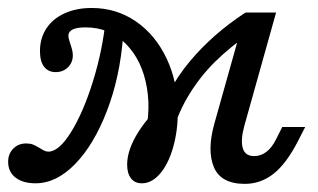

<svg xmlns="http://www.w3.org/2000/svg" viewBox="-50 -446 794 479"><path d="M267.2 -35.5Q267.2 -72.5 295.3 -116.9Q323.5 -161.4 371.2 -201.6L380.5 -194.6L304.8 -83.1Q328.2 -158.8 316.5 -227Q304.9 -295.2 264.1 -336.5Q223.2 -377.7 163.5 -377.7Q142.2 -377.7 131.4 -372.5Q120.6 -367.2 120.6 -356.9Q120.6 -352.8 121.9 -348.3Q123.2 -343.8 124.9 -338.1Q127.6 -330.6 129.6 -322.8Q131.7 -315 131.7 -308.2Q131.7 -289.9 119.4 -278Q107.2 -266.1 88.9 -266.1Q70.3 -266.1 60 -279.5Q49.7 -292.9 49.7 -318.4Q49.7 -350.7 65.7 -375Q81.6 -399.3 111.1 -412.7Q140.5 -426.1 178.7 -426.1Q240.4 -426.1 289 -392.6Q337.7 -359.1 365.6 -300.2Q393.6 -241.3 393.6 -167.2Q393.6 -118.6 381.6 -77.4Q369.7 -36.3 349.1 -12.5Q328.6 11.3 303.8 11.3Q286.4 11.3 276.8 -1Q267.2 -13.3 267.2 -35.5ZM-29.7 -42.5Q-29.7 -62.1 -17 -75.1Q-4.3 -88.1 15.2 -88.1Q25.2 -88.1 31.9 -85.5Q38.6 -82.9 49.9 -76.2Q55.1 -72.7 60.3 -70.2Q65.6 -67.7 70.6 -67.7Q97.1 -67.7 127.6 -117Q158.1 -166.2 182.2 -244Q206.3 -321.8 214.3 -402.4L257 -354Q249 -252.9 216.7 -169.1Q184.5 -85.3 137.6 -37Q90.7 11.3 38.7 11.3Q7.1 11.3 -11.3 -3Q-29.7 -17.3 -29.7 -42.5ZM562.7 -414.8 575.6 -364Q526 -330.9 486.5 -291.9Q447 -252.8 418.1 -203.9Q389.2 -154.9 375.4 -95.7L331 -122.3Q365.6 -223.6 423.5 -292.8Q481.3 -361.9 562.7 -414.8ZM584 -56.6Q601 -56.6 614.9 -67.4Q628.9 -78.2 639.4 -99.8L654.2 -129.2H711.4L693.3 -93.8Q664.5 -37.8 632.5 -12.5Q600.6 12.7 560.7 12.7Q501.2 12.7 483.6 -28.9Q466.1 -70.5 484.8 -137.7L562.7 -414.8H638.8L559.5 -131.9Q549.9 -96.6 555.6 -76.6Q561.4 -56.6 584 -56.6Z"/></svg>

Font: Playfair Micro SmCond SmLight
Style: Italic
Weight: 360
Width: 4
Italic angle: -15.6°
Designer: Claus Eggers Sørensen
Foundry: Claus Eggers Sørensen
Version: Version 2.203;Glyphs 3.3 (3326)